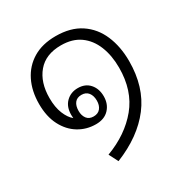

<svg xmlns="http://www.w3.org/2000/svg" viewBox="-147 -635 812 849"><g transform="rotate(-30 259.0 -211.0)"><path d="M217 98 193 51Q300 11 363 -65.5Q426 -142 426 -259Q426 -321 406.5 -369.5Q387 -418 348.5 -445.5Q310 -473 252 -473Q174 -473 133 -424.5Q92 -376 92 -296Q92 -249 105.5 -216Q119 -183 139 -167Q138 -175 138 -183Q138 -225 162 -248.5Q186 -272 222 -272Q260 -272 282 -247Q304 -222 304 -183Q304 -144 280 -118.5Q256 -93 213 -93Q165 -93 125.5 -117Q86 -141 62.5 -186.5Q39 -232 39 -296Q39 -362 64 -412.5Q89 -463 136.5 -491.5Q184 -520 252 -520Q328 -520 378.5 -486.5Q429 -453 454 -394.5Q479 -336 479 -262Q479 -130 411.5 -41.5Q344 47 217 98ZM221 -128Q244 -128 256 -143Q268 -158 268 -182Q268 -207 256 -222.5Q244 -238 221 -238Q198 -238 186.5 -223Q175 -208 175 -182Q175 -159 186.5 -143.5Q198 -128 221 -128Z"/></g></svg>

Font: Noto Sans Thai Looped SemiCondensed Light
Style: Regular
Weight: 300
Width: 4
Designer: Sasikarn Vongin, Ben Mitchell
Foundry: The Fontpad Ltd
Version: Version 1.001; ttfautohint (v1.8.4.7-5d5b)